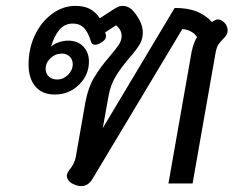

<svg xmlns="http://www.w3.org/2000/svg" viewBox="-20 -623 798 652"><path d="M207 -26Q207 -35 215 -45Q233 -67 237 -88L270 -276Q279 -325 299.5 -359.5Q320 -394 353 -432Q375 -458 384 -472Q393 -486 393 -501Q393 -522 374 -537L337 -513Q340 -506 340 -500Q340 -487 321 -477Q311 -471 303 -471Q291 -471 288 -485Q278 -516 264 -529.5Q250 -543 227 -543Q199 -543 181 -521Q163 -499 154 -466H155Q165 -475 181 -480Q197 -485 211 -485Q244 -485 263 -465Q282 -445 282 -414Q282 -368 248 -335Q214 -302 166 -302Q123 -302 100 -329.5Q77 -357 77 -404Q77 -458 98.5 -503.5Q120 -549 157 -576Q194 -603 236 -603Q266 -603 285.5 -592.5Q305 -582 319 -561L359 -587Q371 -595 379 -599Q387 -603 396 -603Q413 -603 426 -592Q441 -578 453 -556Q465 -534 465 -512Q465 -490 453.5 -471Q442 -452 419 -426Q390 -392 372.5 -363Q355 -334 348 -294L329 -188L573 -596Q618 -596 648 -584Q678 -572 700 -548Q711 -557 720 -557Q731 -557 741 -547Q747 -542 750 -534.5Q753 -527 753 -521Q753 -511 749.5 -505Q746 -499 737 -490Q727 -480 721.5 -471.5Q716 -463 713 -449L634 0H552L631 -449Q639 -482 649 -497Q642 -509 627.5 -516.5Q613 -524 599 -524L295 -17Q280 9 256 9Q243 9 229 2Q219 -2 213 -10Q207 -18 207 -26ZM227 -405Q227 -421 216.5 -431Q206 -441 190 -441Q168 -441 151.5 -425.5Q135 -410 135 -389Q135 -373 146 -363Q157 -353 174 -353Q195 -353 211 -369Q227 -385 227 -405Z"/></svg>

Font: Niramit
Style: Italic
Weight: 400
Italic angle: -10°
Version: Version 1.000; ttfautohint (v1.6)